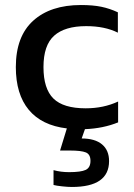

<svg xmlns="http://www.w3.org/2000/svg" viewBox="-20 -504 533 764"><path d="M318 10 305 47Q358 47 386 70.5Q414 94 414 137Q414 240 266 240Q250 240 227 237.5Q204 235 193 232V173Q222 181 255 181Q302 181 321 172Q340 163 340 136Q340 110 321.5 102.5Q303 95 259 95H219L246 7Q146 -5 94.5 -67Q43 -129 43 -237Q43 -359 112 -421.5Q181 -484 302 -484Q350 -484 383.5 -477Q417 -470 449 -455V-374Q397 -400 323 -400Q238 -400 195.5 -362Q153 -324 153 -237Q153 -151 192.5 -112Q232 -73 321 -73Q392 -73 450 -100V-17Q391 7 318 10Z"/></svg>

Font: Kanit
Style: Regular
Weight: 400
Designer: Katatrad Team
Foundry: Cadson Demak
Version: Version 1.001